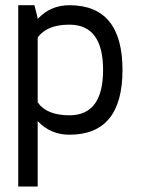

<svg xmlns="http://www.w3.org/2000/svg" viewBox="-20 -508 531 724"><path d="M241.7 -488.3Q441.9 -488.3 441.9 -244.1Q441.9 0 241.7 0Q170.4 0 122.1 -51.3V195.3H48.8V-488.3H109.9L122.1 -439.5V-436.5Q169.9 -488.3 241.7 -488.3ZM122.1 -122.1Q156.2 -73.2 241.7 -73.2Q368.7 -73.2 368.7 -244.1Q368.7 -415 241.7 -415Q156.2 -415 122.1 -366.2Z"/></svg>

Font: Sanitrixie
Style: Regular
Weight: 400
Designer: Jayvee D. Enaguas (Grand Chaos)
Version: Version 1.1 - 6/9/2013